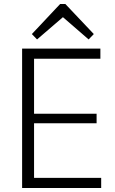

<svg xmlns="http://www.w3.org/2000/svg" viewBox="-20 -944 579 964"><path d="M137 -51H488V0H91V-700H484V-649H137L151 -689V-350L137 -373H465V-325H137L151 -348V-11ZM140 -773 282 -924H308L451 -773L425 -746L283 -869H309L166 -746Z"/></svg>

Font: Pathway Extreme 28pt ExtraLight
Style: Regular
Weight: 250
Designer: Eduardo Rodriguez Tunni
Foundry: Eduardo Rodriguez Tunni
Version: Version 1.001;gftools[0.9.26]